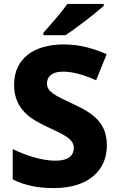

<svg xmlns="http://www.w3.org/2000/svg" viewBox="-20 -951 603 981"><path d="M510 -921V-931H324C293 -886 235 -821 202 -784V-771H314C367 -805 468 -883 510 -921ZM526 -207C526 -318 464 -369 357 -418C259 -464 220 -482 220 -525C220 -560 247 -585 301 -585C353 -585 407 -569 471 -541L525 -674C458 -703 389 -724 306 -724C152 -724 52 -651 52 -518C52 -391 139 -341 223 -302C309 -262 357 -241 357 -195C357 -157 330 -130 264 -130C195 -130 117 -155 45 -189V-34C108 -4 170 10 255 10C436 10 526 -84 526 -207Z"/></svg>

Font: Noto Sans Gurmukhi ExtraBold
Style: Regular
Weight: 800
Designer: Jelle Bosma - Monotype Design Team
Foundry: Monotype Imaging Inc.
Version: Version 2.004